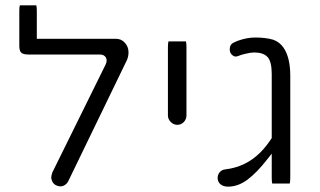

<svg xmlns="http://www.w3.org/2000/svg" viewBox="-20 -714 1214 728"><path d="M55.2 -693.8Q53.2 -687.5 53.2 -671.9V-540Q53.2 -521 60.8 -514.2Q68.4 -507.3 87.9 -507.3H357.4Q371.1 -507.3 377.7 -500.7Q384.3 -494.1 384.3 -484.4Q384.3 -477.1 380.4 -469.2L178.2 -59.6Q174.3 -45.9 174.3 -42Q174.3 -33.2 179.2 -23.9Q184.1 -15.6 192.4 -11.5Q200.7 -7.3 209.2 -7.3Q217.8 -7.3 226.1 -12.7Q234.4 -18.1 238.8 -26.9L458.5 -480.5Q467.3 -496.6 467.3 -515.6Q467.3 -538.1 451.7 -553.7Q438.5 -566.9 419.9 -566.9H119.6V-671.9Q119.6 -686 117.7 -693.8Z M687 -276.4V-535.2Q687 -549.3 685.1 -557.1H618.7Q616.7 -548.8 616.7 -535.2V-276.4Q616.7 -262.2 627.4 -251.5Q638.2 -240.7 652.3 -240.7Q666.5 -240.7 676.8 -251.2Q687 -261.7 687 -276.4Z M1078.6 -18.1Q1080.6 -24.4 1080.6 -40V-426.8Q1080.6 -496.6 1054.7 -533.7Q1039.6 -555.2 1015.6 -563.5Q986.8 -571.8 947.3 -571.8Q917 -571.8 882.3 -559.6Q864.3 -552.7 858.4 -547.4Q851.1 -540 851.1 -526.4Q851.1 -514.6 858.6 -507.1Q866.2 -499.5 874 -499.5Q877 -500 881.3 -501Q895.5 -506.8 909.2 -509.8Q931.6 -515.1 943.4 -515.1Q977.1 -515.1 993.2 -499L995.1 -497.1Q1010.3 -479.5 1010.3 -433.6V-190.4Q989.3 -158.2 967.3 -136.2Q911.6 -80.6 834 -71.8Q820.8 -70.3 813 -61Q805.2 -51.8 805.2 -39.1Q805.2 -24.9 815.7 -15.6Q826.2 -6.3 844.7 -6.3Q882.3 -6.3 917.5 -32.2Q953.6 -59.1 991.7 -107.9L1010.3 -131.3V-40Q1010.3 -25.9 1012.2 -18.1Z"/></svg>

Font: YuPearl-ExtraLight
Style: ExtraLight
Weight: 200
Designer: Max Yao
Foundry: Max-Everyday
Version: Version 1.011; ttfautohint (v1.8.3)